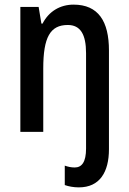

<svg xmlns="http://www.w3.org/2000/svg" viewBox="-20 -570 557 830"><path d="M321 240C411 240 451 174 451 75V-352C451 -478 405 -550 298 -550C240 -550 191 -521 164 -468H159L147 -540H68V0H167V-274C167 -409 197 -462 273 -462C328 -462 352 -421 352 -340V72C352 130 334 154 303 154C288 154 274 151 260 146V230C277 236 298 240 321 240Z"/></svg>

Font: Noto Sans Lao Looped Condensed Medium
Style: Regular
Weight: 500
Width: 3
Designer: Mark Frömberg, Ben Mitchell
Foundry: The Fontpad Ltd
Version: Version 1.002